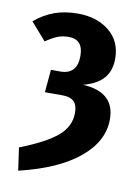

<svg xmlns="http://www.w3.org/2000/svg" viewBox="-77 -599 551 757"><g transform="rotate(10 199.0 -220.5)"><path d="M349 -396Q349 -347 322.5 -317Q296 -287 242 -273Q370 -266 370 -157Q370 -69 287 -0.5Q204 68 49 105L36 14Q139 -26 184.5 -65Q230 -104 230 -158Q230 -190 215 -204Q200 -218 170 -218H99L107 -309H146Q177 -309 194.5 -327Q212 -345 212 -383Q212 -449 154 -449Q129 -449 109 -441Q89 -433 63 -415L2 -485Q39 -516 80.5 -531Q122 -546 174 -546Q250 -546 299.5 -506Q349 -466 349 -396Z"/></g></svg>

Font: Fira Sans Compressed SemiBold
Style: Regular
Weight: 600
Width: 1
Designer: bBox Type GmbH & Carrois Corporate GbR & Edenspiekermann AG
Foundry: bBox Type GmbH & Carrois Corporate GbR & Edenspiekermann AG
Version: Version 4.301